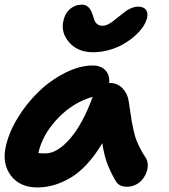

<svg xmlns="http://www.w3.org/2000/svg" viewBox="-32 -778 733 835"><path d="M373 -550.8Q308.6 -550.8 271.5 -590.8Q234.4 -630.9 242.2 -680.2Q248.5 -717.3 271.2 -737.5Q293.9 -757.8 324.2 -757.8Q357.9 -757.8 371.1 -712.9Q372.1 -710.4 374.3 -703.4Q376.5 -696.3 377.4 -693.4Q378.4 -690.4 381.1 -684.8Q383.8 -679.2 386.5 -677Q389.2 -674.8 393.3 -671.6Q397.5 -668.5 403.1 -667.2Q408.7 -666 416 -666Q421.4 -666 428.2 -668.2Q435.1 -670.4 440.2 -673.1Q445.3 -675.8 453.6 -681.6Q461.9 -687.5 465.8 -690.7Q469.7 -693.8 479.2 -701.4Q488.8 -709 491.2 -710.9Q507.3 -724.1 516.8 -730.7Q526.4 -737.3 540.3 -743.2Q554.2 -749 567.9 -749Q592.3 -749 602.3 -736.1Q612.3 -723.1 607.9 -701.2Q604 -683.1 590.8 -662.8Q577.6 -642.6 555.4 -622.8Q533.2 -603 505.9 -586.9Q478.5 -570.8 443.6 -560.8Q408.7 -550.8 373 -550.8ZM130.9 37.1Q54.7 37.1 16.1 -13.4Q-22.5 -64 -7.8 -136.2Q4.9 -199.2 44.4 -264.2Q84 -329.1 136.2 -379.4Q188.5 -429.7 251.5 -461.4Q314.5 -493.2 371.1 -493.2Q405.8 -493.2 425.8 -472.9Q445.8 -452.6 442.9 -417H446.8Q479.5 -417 501.7 -393.1Q523.9 -369.1 527.8 -336.9Q529.8 -325.7 534.7 -291.7Q539.6 -257.8 541.5 -246.8Q543.5 -235.8 549.3 -209.7Q555.2 -183.6 561 -168.9Q566.9 -154.3 577.4 -133.3Q587.9 -112.3 601.1 -92.8Q608.9 -81.5 610.4 -64.9Q611.8 -48.3 606 -31.5Q600.1 -14.6 589.1 0.2Q578.1 15.1 559.6 24.7Q541 34.2 519 34.2Q483.9 34.2 469.2 5.9Q446.8 -33.2 433.3 -69.8Q419.9 -106.4 413.1 -155.8Q381.8 -102.5 345.7 -63.7Q309.6 -24.9 272.7 -3.7Q235.8 17.6 200.9 27.3Q166 37.1 130.9 37.1ZM165 -110.8Q216.8 -110.8 272.5 -174.8Q328.1 -238.8 371.1 -356.9Q285.2 -332.5 219 -262.9Q152.8 -193.4 134.8 -112.8Q143.6 -110.8 165 -110.8Z"/></svg>

Font: Shantell Sans Bouncy
Style: Bold Italic
Weight: 700
Italic angle: -11.31°
Designer: Stephen Nixon, Anya Danilova, Shantell Martin
Foundry: Arrow Type
Version: Version 1.006;[9816181b4]